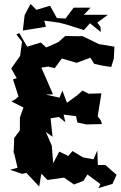

<svg xmlns="http://www.w3.org/2000/svg" viewBox="-20 -918 612 975"><path d="M491 -308 476 -327 495 -444 430 -442 399 -458 372 -434 320 -396 297 -458 282 -422 212 -438 249 -439C228 -488 207 -537 185 -585L187 -574L225 -580L258 -572L294 -621L369 -599L439 -625L458 -594L498 -585L545 -578L558 -621L561 -681L482 -694C453 -709 423 -723 393 -737L396 -734L311 -735L276 -704L215 -677L187 -702L118 -681L78 -750L63 -743L92 -706L82 -634L37 -570L65 -521L46 -515L74 -428L58 -414L38 -403L99 -372L81 -321V-256L52 -217L49 -128L48 -156L69 -66L31 -56L92 -35L114 -40L179 29L190 -36L221 -4L305 -16L356 19L404 0L424 -32L490 17L480 37L551 16L572 -30L515 -80H477L474 -154L455 -109L401 -119L348 -151L327 -126L281 -148L250 -89L243 -178L213 -248L247 -223L237 -317L279 -324L312 -297L303 -336L366 -328L373 -296L418 -286L498 -288ZM490 -782 474 -803 528 -843H406L440 -879H354L313 -824L269 -826L234 -889L165 -868L135 -898L105 -841L96 -763L213 -782L205 -813L280 -803L319 -793L406 -765L437 -800L492 -755Z"/></svg>

Font: Asimov Aggro
Style: Medium
Weight: 500
Designer: Google
Version: Version 2.000980; 2014